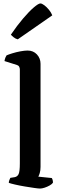

<svg xmlns="http://www.w3.org/2000/svg" viewBox="-20 -1093 343 1113"><path d="M212 0Q203 0 178.5 -3.5Q154 -7 124 -12Q94 -17 68 -23Q42 -29 31 -33Q31 -40 34 -48.5Q37 -57 40 -62L65 -66Q81 -69 88 -84Q95 -99 95 -146V-691Q95 -698 91.5 -705.5Q88 -713 79 -716L6 -739Q8 -751 11.5 -759.5Q15 -768 18 -772Q29 -777 51.5 -784Q74 -791 98.5 -795.5Q123 -800 140 -800Q173 -800 194 -777.5Q215 -755 215 -723V-126Q215 -105 210.5 -90Q206 -75 202 -69L280 -61Q283 -57 285 -50Q287 -43 287 -34Q282 -26 268 -18Q254 -10 238.5 -5Q223 0 212 0ZM83 -865Q70 -868 59 -877Q48 -886 43 -892Q79 -945 114 -986Q149 -1027 176 -1050Q203 -1073 214 -1073Q223 -1073 237 -1062.5Q251 -1052 264 -1036Q277 -1020 283 -1004Z"/></svg>

Font: Texturina SemiBold
Style: Regular
Weight: 600
Designer: Guillermo Torres Carreño
Foundry: Omnibus-Type
Version: Version 1.002; ttfautohint (v1.8.3)